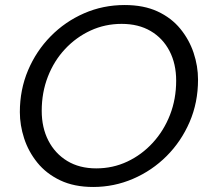

<svg xmlns="http://www.w3.org/2000/svg" viewBox="-20 -732 830 764"><path d="M351 12Q275 12 219.5 -14.5Q164 -41 128.5 -85Q93 -129 76 -181.5Q59 -234 59 -286Q59 -375 91.5 -452Q124 -529 181.5 -587.5Q239 -646 314.5 -679Q390 -712 476 -712Q552 -712 607 -686.5Q662 -661 697.5 -617.5Q733 -574 750.5 -521.5Q768 -469 768 -415Q768 -324 734.5 -246.5Q701 -169 643 -111Q585 -53 509.5 -20.5Q434 12 351 12ZM363 -62Q429 -62 486.5 -89Q544 -116 588 -164Q632 -212 656.5 -275Q681 -338 681 -411Q681 -478 654.5 -529Q628 -580 579.5 -608.5Q531 -637 464 -637Q398 -637 340.5 -610.5Q283 -584 239 -537Q195 -490 170.5 -427Q146 -364 146 -291Q146 -224 172.5 -172.5Q199 -121 247.5 -91.5Q296 -62 363 -62Z"/></svg>

Font: Rethink Sans
Style: Italic
Weight: 400
Italic angle: -10°
Designer: The Rethink Sans project authors (Hans Thiessen). DM Sans designed by Colophon Foundry.
Foundry: Rethink Communications LLC
Version: Version 1.001